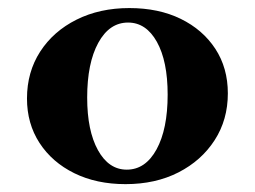

<svg xmlns="http://www.w3.org/2000/svg" viewBox="-20 -450 638 481"><path d="M294.4 11.3Q221.8 11.3 166.1 -16.1Q110.5 -43.5 79 -91.9Q47.6 -140.3 47.6 -203.2Q47.6 -269.4 80.6 -320.6Q113.7 -371.8 171.8 -400.8Q229.8 -429.8 304 -429.8Q377.4 -429.8 432.7 -402.8Q487.9 -375.8 519.4 -327.8Q550.8 -279.8 550.8 -216.1Q550.8 -150 517.7 -98.8Q484.7 -47.6 427 -18.1Q369.4 11.3 294.4 11.3ZM297.6 -25Q344.4 -25 372.2 -75.8Q400 -126.6 400 -212.9Q400 -296.8 373 -345.2Q346 -393.5 300.8 -393.5Q254 -393.5 226.2 -342.7Q198.4 -291.9 198.4 -205.6Q198.4 -122.6 225.4 -73.8Q252.4 -25 297.6 -25Z"/></svg>

Font: Playfair 9pt Black
Style: Regular
Weight: 900
Designer: Claus Eggers Sørensen
Foundry: Claus Eggers Sørensen
Version: Version 2.203